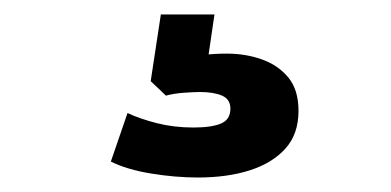

<svg xmlns="http://www.w3.org/2000/svg" viewBox="-20 -40 540 265"><path d="M253 205Q222 205 188.5 199.5Q155 194 133 183L156 116Q173 124 196.5 130Q220 136 247 136Q272 136 285 130.5Q298 125 298 110Q298 97 286.5 92Q275 87 256 87Q248 87 234 88Q220 89 209 92L188 72L202 -20H276L264 62L230 43Q241 38 258.5 36Q276 34 293 34Q319 34 341.5 42Q364 50 378 67Q392 84 392 113Q392 145 374 165Q356 185 325 195Q294 205 253 205Z"/></svg>

Font: Nunito Sans 8pt ExtraBold
Style: Regular
Weight: 800
Version: Version 3.101;gftools[0.9.27]